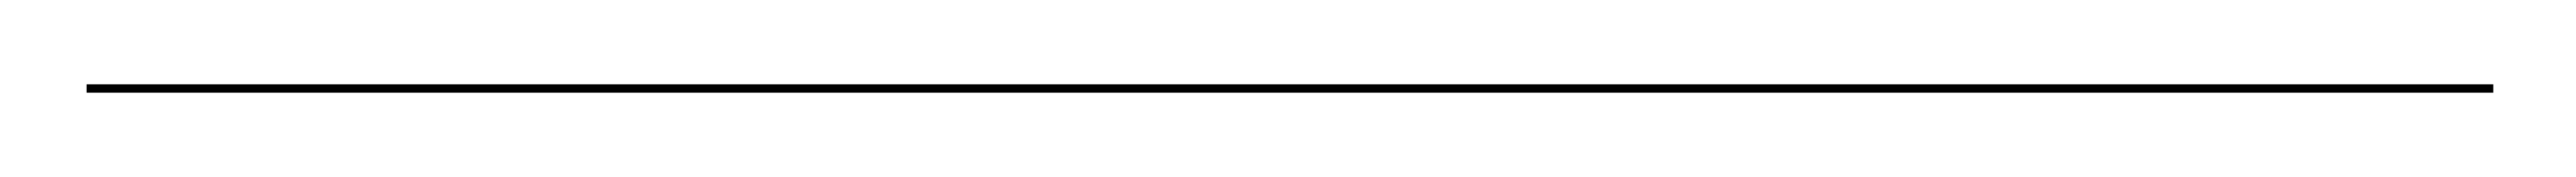

<svg xmlns="http://www.w3.org/2000/svg" viewBox="-26 129 610 42"><path d="M-5.5 149V151H564.5V149Z"/></svg>

Font: Bodoni* 96pt Medium
Style: Regular
Weight: 500
Version: Version 2.3